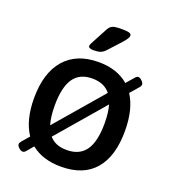

<svg xmlns="http://www.w3.org/2000/svg" viewBox="-132 -819 834 927"><g transform="rotate(20 284.5 -355.5)"><path d="M474 -440Q518 -372 518 -260Q518 -130 459 -61.5Q400 7 286 7Q191 7 132 -41L103 -7Q96 2 87 2Q78 2 67.5 -7.5Q57 -17 57 -26Q57 -32 65 -42L97 -79Q51 -148 51 -260Q51 -390 112 -460Q173 -530 286 -530Q381 -530 440 -479L474 -518Q482 -528 490 -528Q498 -528 508.5 -518Q519 -508 519 -500Q519 -492 512 -484ZM169 -163 377 -405Q346 -445 284 -445Q219 -445 188 -399.5Q157 -354 157 -261Q157 -202 169 -163ZM402 -355 195 -114Q225 -78 284 -78Q350 -78 381.5 -123Q413 -168 413 -261Q413 -316 402 -355ZM215 -588Q215 -594 220.5 -603.5Q226 -613 227 -616L267 -691Q275 -706 288 -712Q301 -718 335 -718Q361 -718 373 -714.5Q385 -711 385 -702Q385 -695 379.5 -686Q374 -677 360 -661L305 -601Q291 -585 277.5 -580Q264 -575 242 -575Q215 -575 215 -588Z"/></g></svg>

Font: Asap-Medium
Style: Regular
Weight: 500
Designer: Pablo Cosgaya
Foundry: Omnibus-Type
Version: Version 2.000; ttfautohint (v1.8)